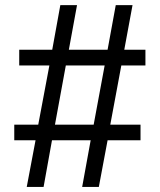

<svg xmlns="http://www.w3.org/2000/svg" viewBox="-20 -739 631 759"><path d="M120.5 -184.4H36.4V-246.3H131.2L175.2 -480.2H56V-542.5H186.5L218.5 -718.8H284.5L252.2 -542.5H405.3L437.6 -718.8H503.9L471.3 -542.5H554.9V-480.2H459.6L416 -246.3H535.5V-184.4H405.3L370.7 0H304.8L338.4 -184.4H185.5L152.3 0H85.7ZM350.3 -246.3 393.7 -480.2H240.2L197.3 -246.3Z"/></svg>

Font: Min Sans VF VF
Style: Regular
Weight: 400
Designer: Jinseong-Kim, NotoSansCJK, Nunito
Foundry: Jinseong-Kim
Version: Version 1.420;Glyphs 3.1.2 (3151)